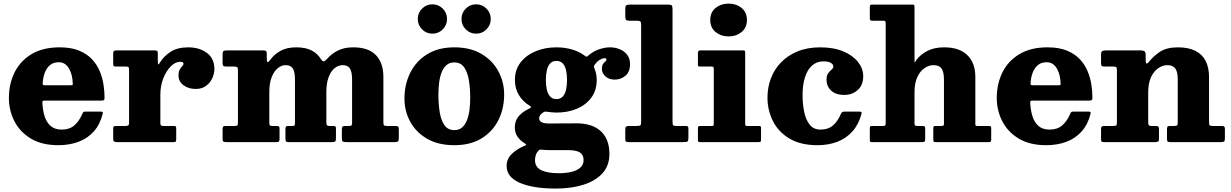

<svg xmlns="http://www.w3.org/2000/svg" viewBox="-20 -806 6984 1089"><path d="M30.5 -250Q30.5 -180 61.5 -119Q92.5 -58 154.8 -20.2Q217 17.5 311 17.5Q374.5 17.5 426 -2Q477.5 -21.5 512.5 -61Q547.5 -100.5 562.5 -160.5Q564 -168.5 561.5 -170.8Q559 -173 549.5 -173H464Q455.5 -173 452.5 -169.8Q449.5 -166.5 447.5 -161Q428.5 -117.5 401 -94.2Q373.5 -71 330.5 -71Q290.5 -71 267.2 -91.5Q244 -112 233.2 -146Q222.5 -180 220.5 -220.5Q220 -229.5 221.8 -232.5Q223.5 -235.5 233 -235.5H555.5Q567 -235.5 570 -238.8Q573 -242 573 -253Q573 -286.5 567.2 -325Q561.5 -363.5 546.2 -401Q531 -438.5 502.5 -469.2Q474 -500 429 -518.8Q384 -537.5 318 -537.5Q223 -537.5 158.8 -498.8Q94.5 -460 62.5 -395Q30.5 -330 30.5 -250ZM236 -322.5Q224 -322.5 222.8 -325.8Q221.5 -329 222.5 -339Q225 -370.5 235.2 -396.2Q245.5 -422 264.5 -437.5Q283.5 -453 313.5 -453Q334 -453 348.5 -442.8Q363 -432.5 372.5 -415.5Q382 -398.5 387 -377.2Q392 -356 392.5 -334.5Q393.5 -325.5 391.5 -324Q389.5 -322.5 379 -322.5Z M712 -407.5V-109.5Q712 -97.5 707 -94.5Q702 -91.5 689 -91.5H639.5Q629.5 -91.5 625.8 -89.2Q622 -87 622 -77V-18.5Q622 -7.5 626.5 -3.8Q631 0 641.5 0H964.5Q975 0 977.2 -4Q979.5 -8 979.5 -19V-75Q979.5 -85 977.5 -88.2Q975.5 -91.5 966 -91.5H908.5Q896.5 -91.5 893 -94.8Q889.5 -98 889.5 -110V-268.5Q889.5 -320 906.5 -362.5Q923.5 -405 949.2 -430.2Q975 -455.5 1002 -455.5Q1013 -455.5 1017 -452.2Q1021 -449 1021 -444Q1021 -438 1014 -431.2Q1007 -424.5 999.8 -412.2Q992.5 -400 992.5 -378Q992.5 -344 1020.5 -322.8Q1048.5 -301.5 1090.5 -301.5Q1126 -301.5 1149.5 -319.5Q1173 -337.5 1184.5 -363.5Q1196 -389.5 1196 -414Q1196 -474 1153.5 -505.8Q1111 -537.5 1048 -537.5Q986 -537.5 946.8 -511.8Q907.5 -486 885 -448Q879.5 -438 877.2 -441.5Q875 -445 875 -460.5V-504Q875 -514.5 871.5 -517.2Q868 -520 858.5 -520H640Q629 -520 625.5 -516.2Q622 -512.5 622 -500.5V-445Q622 -434 625 -431.2Q628 -428.5 639 -428.5H694.5Q707 -428.5 709.5 -424.2Q712 -420 712 -407.5Z M1242.5 -18Q1242.5 -5.5 1247.5 -2.8Q1252.5 0 1264 0H1548.5Q1560 0 1562.8 -4.5Q1565.5 -9 1565.5 -19.5V-74.5Q1565.5 -85 1562.8 -88.2Q1560 -91.5 1549.5 -91.5H1526Q1512.5 -91.5 1510 -95.8Q1507.5 -100 1507.5 -113.5V-283Q1507.5 -334.5 1521 -368.5Q1534.5 -402.5 1555.8 -419.5Q1577 -436.5 1600 -436.5Q1628.5 -436.5 1640.8 -417.8Q1653 -399 1653 -354.5V-111.5Q1653 -100.5 1651.2 -96Q1649.5 -91.5 1637.5 -91.5H1617.5Q1605.5 -91.5 1602.2 -88Q1599 -84.5 1599 -73V-20.5Q1599 -7.5 1602.2 -3.8Q1605.5 0 1618 0H1861.5Q1877 0 1881.2 -3.8Q1885.5 -7.5 1885.5 -22V-77.5Q1885.5 -87.5 1881.5 -89.5Q1877.5 -91.5 1868 -91.5H1847.5Q1837 -91.5 1834 -97Q1831 -102.5 1831 -112V-283Q1831 -334.5 1844 -368.5Q1857 -402.5 1878 -419.5Q1899 -436.5 1924 -436.5Q1952 -436.5 1964.5 -417.8Q1977 -399 1977 -354.5V-111Q1977 -99 1974 -95.2Q1971 -91.5 1959.5 -91.5H1935Q1924 -91.5 1921.5 -86Q1919 -80.5 1919 -69V-22Q1919 -7 1924 -3.5Q1929 0 1944.5 0H2219.5Q2235.5 0 2238.8 -5.2Q2242 -10.5 2242 -26.5V-72.5Q2242 -84.5 2238 -88Q2234 -91.5 2223 -91.5H2176.5Q2162.5 -91.5 2158.5 -94.8Q2154.5 -98 2154.5 -111.5V-369Q2154.5 -449.5 2112 -493.5Q2069.5 -537.5 1983.5 -537.5Q1932 -537.5 1896.2 -519.2Q1860.5 -501 1836 -473Q1824.5 -460.5 1817.5 -458Q1810.5 -455.5 1799.5 -472Q1780.5 -502.5 1747 -520Q1713.5 -537.5 1660 -537.5Q1607 -537.5 1571 -517.5Q1535 -497.5 1513.5 -467.5Q1506 -457.5 1501.5 -454.2Q1497 -451 1495 -457.5Q1493 -464 1493 -481V-502.5Q1493 -515 1487.8 -517.5Q1482.5 -520 1470 -520H1265.5Q1251.5 -520 1247 -515.8Q1242.5 -511.5 1242.5 -496.5V-448Q1242.5 -434 1248 -431.2Q1253.5 -428.5 1267.5 -428.5H1306Q1320.5 -428.5 1325 -425.2Q1329.5 -422 1329.5 -407.5V-111.5Q1329.5 -99.5 1327 -95.5Q1324.5 -91.5 1312.5 -91.5H1258Q1247.5 -91.5 1245 -86.8Q1242.5 -82 1242.5 -72.5Z M2680.5 -615Q2715 -615 2739.2 -639.5Q2763.5 -664 2763.5 -698.5Q2763.5 -733 2739.2 -757.2Q2715 -781.5 2680.5 -781.5Q2646 -781.5 2621.8 -757.2Q2597.5 -733 2597.5 -698.5Q2597.5 -664 2621.8 -639.5Q2646 -615 2680.5 -615ZM2433 -615Q2467 -615 2491.2 -639.5Q2515.5 -664 2515.5 -698.5Q2515.5 -733 2491.2 -757.2Q2467 -781.5 2432.5 -781.5Q2398.5 -781.5 2374 -757.2Q2349.5 -733 2349.5 -698.5Q2349.5 -664 2374 -639.5Q2398.5 -615 2433 -615ZM2466.5 -270Q2466.5 -303.5 2470.5 -336Q2474.5 -368.5 2484.5 -394.8Q2494.5 -421 2512 -436.5Q2529.5 -452 2557 -452Q2593 -452 2612.5 -424.2Q2632 -396.5 2639.5 -350.5Q2647 -304.5 2647 -250Q2647 -216.5 2643 -184Q2639 -151.5 2629 -125.2Q2619 -99 2601.5 -83.5Q2584 -68 2557 -68Q2520.5 -68 2501 -95.8Q2481.5 -123.5 2474 -169.5Q2466.5 -215.5 2466.5 -270ZM2274 -246.5Q2274 -176.5 2306.5 -116.2Q2339 -56 2402.2 -19.2Q2465.5 17.5 2557 17.5Q2648.5 17.5 2711.5 -21.2Q2774.5 -60 2807 -125Q2839.5 -190 2839.5 -270Q2839.5 -340 2807 -401Q2774.5 -462 2711.5 -499.8Q2648.5 -537.5 2557 -537.5Q2465.5 -537.5 2402.2 -498Q2339 -458.5 2306.5 -392.5Q2274 -326.5 2274 -246.5Z M3076 -352.5Q3076 -382 3081.5 -406.8Q3087 -431.5 3100 -446Q3113 -460.5 3136 -460.5Q3159 -460.5 3172.2 -446Q3185.5 -431.5 3190.8 -406.8Q3196 -382 3196 -352.5Q3196 -322.5 3190.8 -298Q3185.5 -273.5 3172.2 -258.8Q3159 -244 3136 -244Q3113 -244 3100 -258.8Q3087 -273.5 3081.5 -298Q3076 -322.5 3076 -352.5ZM2900.5 -352.5Q2900.5 -304 2922.8 -267.2Q2945 -230.5 2983 -207Q2992 -201.5 2992.2 -198.2Q2992.5 -195 2981.5 -190Q2944 -172.5 2922 -146.8Q2900 -121 2900 -84Q2900 -53 2915 -31.2Q2930 -9.5 2954.5 6Q2963.5 11.5 2964 14.2Q2964.5 17 2954 21.5Q2912.5 38.5 2883 66.8Q2853.5 95 2853.5 135Q2853.5 198.5 2928.5 231Q3003.5 263.5 3132.5 263.5Q3220 263.5 3288.5 242Q3357 220.5 3396.8 177.2Q3436.5 134 3436.5 67.5Q3436.5 22 3422.8 -11Q3409 -44 3384 -65.2Q3359 -86.5 3324.8 -96.5Q3290.5 -106.5 3249.5 -106.5Q3239 -106.5 3217.2 -106.2Q3195.5 -106 3170.8 -106Q3146 -106 3125 -105.8Q3104 -105.5 3094.5 -105.5Q3064.5 -105.5 3051.2 -113.2Q3038 -121 3038 -136Q3038 -145 3044 -153Q3050 -161 3060 -167.5Q3064.5 -171 3069 -172.2Q3073.5 -173.5 3081 -172.5Q3094.5 -170.5 3108 -169Q3121.5 -167.5 3136 -167.5Q3200.5 -167.5 3252 -189.2Q3303.5 -211 3334 -252.2Q3364.5 -293.5 3364.5 -352.5Q3364.5 -388 3351 -419.5Q3348 -427.5 3349 -431.2Q3350 -435 3355 -441.5Q3368.5 -459.5 3383.8 -467.8Q3399 -476 3409.5 -476Q3419.5 -476 3419.5 -468Q3419.5 -461.5 3413.2 -457Q3407 -452.5 3400.5 -443.2Q3394 -434 3394 -413.5Q3394 -392 3413.5 -373.2Q3433 -354.5 3467.5 -354.5Q3501 -354.5 3527.2 -376.2Q3553.5 -398 3553.5 -442.5Q3553.5 -472.5 3538.2 -493.8Q3523 -515 3496.8 -526.2Q3470.5 -537.5 3438.5 -537.5Q3410.5 -537.5 3377.5 -526.2Q3344.5 -515 3317 -491Q3309 -484 3306.8 -484.2Q3304.5 -484.5 3296 -490.5Q3265.5 -513.5 3224.2 -525.5Q3183 -537.5 3136 -537.5Q3072 -537.5 3018.5 -515.5Q2965 -493.5 2932.8 -452.2Q2900.5 -411 2900.5 -352.5ZM3290 102.5Q3290 127.5 3272.2 144Q3254.5 160.5 3222.5 168.5Q3190.5 176.5 3148.5 176.5Q3085.5 176.5 3050 159.2Q3014.5 142 3014.5 102Q3014.5 89 3018.8 74.5Q3023 60 3035.5 47Q3040 42.5 3045 42.5Q3050 42.5 3057.5 43.5Q3068.5 44.5 3079.5 45Q3090.5 45.5 3101 45.5Q3112 45.5 3131.8 45.5Q3151.5 45.5 3170.8 45.5Q3190 45.5 3200.5 45.5Q3249.5 45.5 3269.8 59.2Q3290 73 3290 102.5Z M3590 -688.5Q3606 -688.5 3611.2 -685Q3616.5 -681.5 3616.5 -665V-118Q3616.5 -99.5 3612.5 -95.5Q3608.5 -91.5 3590 -91.5H3547Q3535.5 -91.5 3531 -87.2Q3526.5 -83 3526.5 -71V-17.5Q3526.5 -5.5 3530.8 -2.8Q3535 0 3547 0H3856.5Q3874.5 0 3879.5 -3.8Q3884.5 -7.5 3884.5 -25V-75.5Q3884.5 -86 3881.2 -88.8Q3878 -91.5 3869 -91.5H3817.5Q3801 -91.5 3797.8 -95.8Q3794.5 -100 3794.5 -116.5V-752.5Q3794.5 -772 3789.5 -776Q3784.5 -780 3765.5 -780H3558Q3538.5 -780 3532.5 -776.2Q3526.5 -772.5 3526.5 -752.5V-718Q3526.5 -700.5 3530 -694.5Q3533.5 -688.5 3552 -688.5Z M4008.5 -692.5Q4008.5 -649 4039 -624.2Q4069.5 -599.5 4112.5 -599.5Q4155.5 -599.5 4186 -624.2Q4216.5 -649 4216.5 -692.5Q4216.5 -736.5 4186 -761Q4155.5 -785.5 4112.5 -785.5Q4069.5 -785.5 4039 -761Q4008.5 -736.5 4008.5 -692.5ZM4018.5 -428.5Q4028.5 -428.5 4028.5 -415.5V-103.5Q4028.5 -95.5 4026.2 -93.5Q4024 -91.5 4016 -91.5H3953Q3944 -91.5 3941.2 -89Q3938.5 -86.5 3938.5 -77V-12.5Q3938.5 -4.5 3941 -2.2Q3943.5 0 3951.5 0H4280Q4290 0 4293.2 -2.2Q4296.5 -4.5 4296.5 -14.5V-80Q4296.5 -88 4293.8 -89.8Q4291 -91.5 4283 -91.5H4217Q4210 -91.5 4208.2 -94Q4206.5 -96.5 4206.5 -104V-510Q4206.5 -516.5 4204 -518.2Q4201.5 -520 4194.5 -520H3952.5Q3938.5 -520 3938.5 -506.5V-439Q3938.5 -432 3941.2 -430.2Q3944 -428.5 3951 -428.5Z M4333 -252.5Q4333 -181.5 4363.8 -119.8Q4394.5 -58 4457.5 -20.2Q4520.5 17.5 4617 17.5Q4679 17.5 4729.5 -2Q4780 -21.5 4815 -60.8Q4850 -100 4866 -159Q4868 -168 4865.8 -170.5Q4863.5 -173 4852 -173H4772Q4761.5 -173 4757.5 -170.5Q4753.5 -168 4750 -161.5Q4732 -118 4704.5 -94.5Q4677 -71 4634 -71Q4594 -71 4572 -99.5Q4550 -128 4541 -172.8Q4532 -217.5 4532 -267.5Q4532 -324.5 4545.5 -367.2Q4559 -410 4585.5 -434Q4612 -458 4650.5 -458Q4676.5 -458 4691.5 -450Q4706.5 -442 4706.5 -429Q4706.5 -419.5 4696.8 -411.5Q4687 -403.5 4677.5 -390.8Q4668 -378 4668 -354.5Q4668 -316 4694.8 -291.8Q4721.5 -267.5 4769 -267.5Q4812.5 -267.5 4844.2 -294.8Q4876 -322 4876 -374.5Q4876 -417 4846.8 -454.2Q4817.5 -491.5 4763 -514.5Q4708.5 -537.5 4633 -537.5Q4559 -537.5 4503 -514.2Q4447 -491 4409 -451.2Q4371 -411.5 4352 -360.2Q4333 -309 4333 -252.5Z M4990.5 -688.5Q4999.5 -688.5 5001.5 -685Q5003.5 -681.5 5003.5 -672.5V-107.5Q5003.5 -98 5001.2 -94.8Q4999 -91.5 4989 -91.5H4926.5Q4917.5 -91.5 4915.5 -88.5Q4913.5 -85.5 4913.5 -76V-12Q4913.5 -5.5 4915.2 -2.8Q4917 0 4923.5 0H5211Q5221 0 5224.2 -3.2Q5227.5 -6.5 5227.5 -16V-77.5Q5227.5 -86.5 5224.2 -89Q5221 -91.5 5213 -91.5H5184Q5174 -91.5 5170.5 -94Q5167 -96.5 5167 -106V-283Q5167 -334.5 5182.8 -368.5Q5198.5 -402.5 5223.5 -419.5Q5248.5 -436.5 5275.5 -436.5Q5306 -436.5 5320 -417.8Q5334 -399 5334 -354.5V-104.5Q5334 -96 5331.2 -93.8Q5328.5 -91.5 5319.5 -91.5H5284Q5277 -91.5 5275.2 -88.2Q5273.5 -85 5273.5 -78V-16.5Q5273.5 -7 5275.5 -3.5Q5277.5 0 5286.5 0H5588Q5596 0 5599 -2.5Q5602 -5 5602 -13.5V-80Q5602 -87 5599 -89.2Q5596 -91.5 5589 -91.5H5525.5Q5516 -91.5 5514 -93.5Q5512 -95.5 5512 -105V-369Q5512 -449.5 5466.5 -493.5Q5421 -537.5 5335 -537.5Q5279.5 -537.5 5240.5 -517.5Q5201.5 -497.5 5178.5 -467Q5174.5 -461 5171.8 -456.2Q5169 -451.5 5168 -453.5Q5167 -455.5 5167 -469V-767.5Q5167 -774 5164.8 -777Q5162.5 -780 5156 -780H4927.5Q4918 -780 4915.8 -776.5Q4913.5 -773 4913.5 -763.5V-704Q4913.5 -694.5 4916.2 -691.5Q4919 -688.5 4929 -688.5Z M5633.5 -250Q5633.5 -180 5664.5 -119Q5695.5 -58 5757.8 -20.2Q5820 17.5 5914 17.5Q5977.5 17.5 6029 -2Q6080.5 -21.5 6115.5 -61Q6150.5 -100.5 6165.5 -160.5Q6167 -168.5 6164.5 -170.8Q6162 -173 6152.5 -173H6067Q6058.5 -173 6055.5 -169.8Q6052.5 -166.5 6050.5 -161Q6031.5 -117.5 6004 -94.2Q5976.5 -71 5933.5 -71Q5893.5 -71 5870.2 -91.5Q5847 -112 5836.2 -146Q5825.5 -180 5823.5 -220.5Q5823 -229.5 5824.8 -232.5Q5826.5 -235.5 5836 -235.5H6158.5Q6170 -235.5 6173 -238.8Q6176 -242 6176 -253Q6176 -286.5 6170.2 -325Q6164.5 -363.5 6149.2 -401Q6134 -438.5 6105.5 -469.2Q6077 -500 6032 -518.8Q5987 -537.5 5921 -537.5Q5826 -537.5 5761.8 -498.8Q5697.5 -460 5665.5 -395Q5633.5 -330 5633.5 -250ZM5839 -322.5Q5827 -322.5 5825.8 -325.8Q5824.5 -329 5825.5 -339Q5828 -370.5 5838.2 -396.2Q5848.5 -422 5867.5 -437.5Q5886.5 -453 5916.5 -453Q5937 -453 5951.5 -442.8Q5966 -432.5 5975.5 -415.5Q5985 -398.5 5990 -377.2Q5995 -356 5995.5 -334.5Q5996.5 -325.5 5994.5 -324Q5992.5 -322.5 5982 -322.5Z M6295 -428.5Q6307.5 -428.5 6311.2 -425.2Q6315 -422 6315 -409.5V-110.5Q6315 -97 6310.5 -94.2Q6306 -91.5 6292 -91.5H6244.5Q6232.5 -91.5 6228.8 -88Q6225 -84.5 6225 -72V-19.5Q6225 -8 6227.2 -4Q6229.5 0 6240.5 0H6531.5Q6542.5 0 6548 -2.8Q6553.5 -5.5 6553.5 -17.5V-73.5Q6553.5 -85.5 6549.2 -88.5Q6545 -91.5 6534 -91.5H6511.5Q6499.5 -91.5 6496 -95.8Q6492.5 -100 6492.5 -111.5V-283Q6492.5 -334.5 6508.5 -368.5Q6524.5 -402.5 6549.5 -419.5Q6574.5 -436.5 6601.5 -436.5Q6632 -436.5 6646 -417.8Q6660 -399 6660 -354.5V-111Q6660 -98 6656 -94.8Q6652 -91.5 6639 -91.5H6614Q6603.5 -91.5 6601.2 -86.2Q6599 -81 6599 -71V-21Q6599 -8.5 6601.8 -4.2Q6604.5 0 6616.5 0H6902.5Q6917.5 0 6922.5 -3.2Q6927.5 -6.5 6927.5 -22V-74Q6927.5 -84 6924 -87.8Q6920.5 -91.5 6911 -91.5H6860Q6845.5 -91.5 6841.5 -95.2Q6837.5 -99 6837.5 -113.5V-369Q6837.5 -422.5 6818.5 -460Q6799.5 -497.5 6760.2 -517.5Q6721 -537.5 6661 -537.5Q6597 -537.5 6559.5 -512.5Q6522 -487.5 6495.5 -454Q6486.5 -443 6482.2 -446.2Q6478 -449.5 6478 -468V-497Q6478 -510.5 6471 -515.2Q6464 -520 6453.5 -520H6251.5Q6238.5 -520 6231.8 -516Q6225 -512 6225 -497.5V-450.5Q6225 -436.5 6228.5 -432.5Q6232 -428.5 6246 -428.5Z"/></svg>

Font: Besley ExtraBold
Style: Regular
Weight: 800
Designer: Owen Earl
Foundry: indestructible type*
Version: Version 2.001